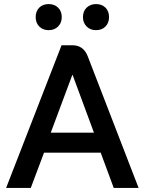

<svg xmlns="http://www.w3.org/2000/svg" viewBox="-20 -922 710 942"><path d="M474 -173H196L131 0H10L282 -700H335Q389 -700 410 -647L660 0H538ZM229 -271H441L336 -555H335ZM155 -838Q155 -867 172.5 -884.5Q190 -902 219 -902Q247 -902 265 -884.5Q283 -867 283 -838Q283 -810 265 -792Q247 -774 219 -774Q190 -774 172.5 -792Q155 -810 155 -838ZM387 -838Q387 -867 405 -884.5Q423 -902 451 -902Q480 -902 497.5 -884.5Q515 -867 515 -838Q515 -810 497.5 -792Q480 -774 451 -774Q423 -774 405 -792Q387 -810 387 -838Z"/></svg>

Font: Bai Jamjuree SemiBold
Style: Regular
Weight: 600
Version: Version 1.000; ttfautohint (v1.6)